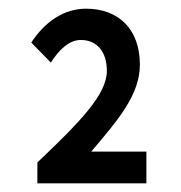

<svg xmlns="http://www.w3.org/2000/svg" viewBox="-20 -862 416 442"><path d="M66 -440H317V-513H190C252 -586 302 -644 302 -713C302 -796 252 -842 178 -842C128 -842 84 -813 52 -764L97 -718C117 -749 140 -770 166 -770C203 -770 226 -743 226 -699C226 -645 166 -583 66 -488Z"/></svg>

Font: Falling Sky
Style: Condensed
Weight: 400
Designer: Paul D. Hunt
Foundry: Adobe Systems Incorporated
Version: Version 1.02